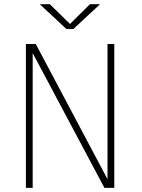

<svg xmlns="http://www.w3.org/2000/svg" viewBox="-20 -914 690 934"><path d="M106 0V-700H154L505 -38.5H503V-700H536V0H488L137 -659.5H139V0ZM173.5 -893.5H222.5L320.5 -797.5L417.5 -893.5H466.5L336.5 -772.5H303.5Z"/></svg>

Font: Trispace Thin
Style: Regular
Weight: 100
Designer: Tyler Finck
Foundry: Etcetera Type Company
Version: Version 1.210